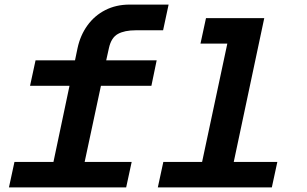

<svg xmlns="http://www.w3.org/2000/svg" viewBox="-20 -817 1340 837"><path d="M545 -797H715L691 -685H572Q523 -685 494 -669Q465 -653 455 -608L443 -554H663L640 -443H420L349 -111H554L530 0H19L43 -111H213L283 -443H111L135 -554H307L318 -607Q330 -663 361 -706Q392 -749 439 -773Q486 -797 545 -797ZM692 -111H861L971 -627H854L878 -738H1132L999 -111H1189L1165 0H668Z"/></svg>

Font: Azeret Mono SemiBold
Style: Italic
Weight: 600
Italic angle: -12°
Designer: Martin Vácha
Foundry: Displaay
Version: Version 1.000; Glyphs 3.0.3, build 3074